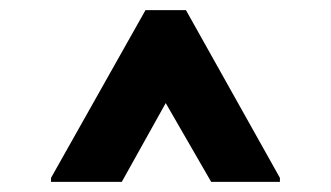

<svg xmlns="http://www.w3.org/2000/svg" viewBox="-20 -740 656 380"><path d="M81 -380V-388L268 -720H348L534 -388V-380H398L308 -536L221 -380Z"/></svg>

Font: Kufam Black
Style: Regular
Weight: 900
Designer: Wael Morcos, Artur Schmal
Foundry: Original Type
Version: Version 1.301; ttfautohint (v1.8.3)